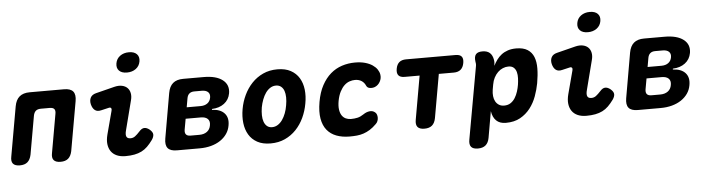

<svg xmlns="http://www.w3.org/2000/svg" viewBox="-59 -1048 5513 1494"><g transform="rotate(-5 2697.5 -301.5)"><path d="M59 10Q21 10 5.5 -8.5Q-10 -27 -2 -65L66 -450Q75 -501 104 -525.5Q133 -550 184 -550H452Q503 -550 523 -525.5Q543 -501 534 -450L466 -65Q458 -27 436.5 -8.5Q415 10 377 10Q339 10 323.5 -8.5Q308 -27 316 -65L369 -365Q374 -391 364 -403Q354 -415 328 -415H260Q234 -415 220 -403Q206 -391 201 -365L148 -65Q140 -27 118.5 -8.5Q97 10 59 10Z M727 -362Q696 -354 677 -368.5Q658 -383 650 -415Q643 -445 654.5 -467.5Q666 -490 698 -498L845 -535Q878 -543 904 -537.5Q930 -532 946 -516Q962 -500 967 -475Q972 -450 964 -420L906 -194Q900 -173 900 -159.5Q900 -146 904.5 -138.5Q909 -131 917 -128Q925 -125 935 -125Q955 -125 971 -137Q987 -149 1008 -172Q1028 -195 1048 -195.5Q1068 -196 1090 -178Q1113 -158 1113.5 -139Q1114 -120 1098 -97Q1077 -68 1056 -47.5Q1035 -27 1010 -14.5Q985 -2 954 4Q923 10 884 10Q845 10 816.5 -2.5Q788 -15 771.5 -38.5Q755 -62 751 -95Q747 -128 758 -170L806 -351Q810 -364 805 -371.5Q800 -379 787 -376ZM952 -637Q911 -637 890.5 -658Q870 -679 876 -715Q882 -751 910.5 -772Q939 -793 980 -793Q1021 -793 1041.5 -772Q1062 -751 1056 -715Q1050 -679 1021.5 -658Q993 -637 952 -637Z M1286 0Q1235 0 1215 -24.5Q1195 -49 1204 -100L1265 -450Q1274 -501 1303 -525.5Q1332 -550 1383 -550H1543Q1640 -550 1690 -511.5Q1740 -473 1729 -407Q1720 -357 1681.5 -328Q1643 -299 1586 -297L1585 -290Q1650 -288 1682 -253Q1714 -218 1703 -158Q1697 -122 1677 -93Q1657 -64 1625.5 -43Q1594 -22 1553 -11Q1512 0 1464 0ZM1375 -239 1360 -155Q1356 -130 1366.5 -117.5Q1377 -105 1402 -105H1470Q1507 -105 1530.5 -122.5Q1554 -140 1559 -172Q1565 -204 1547.5 -221.5Q1530 -239 1493 -239ZM1461 -445Q1436 -445 1421.5 -432.5Q1407 -420 1403 -395L1391 -327H1499Q1532 -327 1553 -342.5Q1574 -358 1579 -386Q1584 -414 1568 -429.5Q1552 -445 1519 -445Z M2018 10Q1956 10 1914 -13Q1872 -36 1848.5 -75.5Q1825 -115 1819 -166.5Q1813 -218 1823 -275Q1833 -332 1857.5 -383.5Q1882 -435 1919.5 -474.5Q1957 -514 2007 -537Q2057 -560 2119 -560Q2181 -560 2223 -537Q2265 -514 2288.5 -475Q2312 -436 2318 -384.5Q2324 -333 2313 -275Q2303 -218 2279 -166.5Q2255 -115 2217.5 -75.5Q2180 -36 2130 -13Q2080 10 2018 10ZM2040 -115Q2064 -115 2084.5 -128Q2105 -141 2120.5 -163Q2136 -185 2147 -214Q2158 -243 2163 -275Q2169 -308 2168.5 -337Q2168 -366 2160.5 -387.5Q2153 -409 2137 -422Q2121 -435 2097 -435Q2073 -435 2052.5 -422Q2032 -409 2016.5 -387Q2001 -365 1990 -336Q1979 -307 1973 -275Q1968 -243 1968.5 -214Q1969 -185 1977 -163Q1985 -141 2000.5 -128Q2016 -115 2040 -115Z M2424 -278Q2437 -353 2466 -406.5Q2495 -460 2534.5 -494Q2574 -528 2623 -544Q2672 -560 2725 -560Q2770 -560 2804 -550.5Q2838 -541 2861.5 -525Q2885 -509 2898 -489.5Q2911 -470 2914 -450Q2919 -421 2904.5 -394.5Q2890 -368 2864 -357Q2846 -350 2825.5 -352.5Q2805 -355 2797 -372Q2786 -398 2764.5 -411.5Q2743 -425 2714 -425Q2693 -425 2671 -417.5Q2649 -410 2630 -392Q2611 -374 2596 -345Q2581 -316 2573 -274Q2566 -235 2570 -206.5Q2574 -178 2586 -160Q2598 -142 2616.5 -133.5Q2635 -125 2657 -125Q2685 -125 2708.5 -130.5Q2732 -136 2757 -153Q2780 -169 2805 -172Q2830 -175 2848 -160Q2857 -153 2861 -141.5Q2865 -130 2865 -117Q2865 -104 2860 -91Q2855 -78 2845 -69Q2819 -43 2794 -27.5Q2769 -12 2743.5 -3.5Q2718 5 2691 7.5Q2664 10 2635 10Q2577 10 2532 -7Q2487 -24 2458.5 -59Q2430 -94 2420.5 -148.5Q2411 -203 2424 -278Z M3218 -415H3101Q3067 -415 3053 -432Q3039 -449 3045 -483Q3051 -517 3070.5 -533.5Q3090 -550 3124 -550H3510Q3544 -550 3557.5 -533.5Q3571 -517 3565 -483Q3559 -449 3539 -432Q3519 -415 3485 -415H3368L3308 -75Q3301 -37 3279.5 -18.5Q3258 0 3220 0Q3182 0 3166.5 -18.5Q3151 -37 3158 -75Z M3804 -440Q3816 -464 3832 -486Q3848 -508 3869.5 -524.5Q3891 -541 3919.5 -550.5Q3948 -560 3984 -560Q4040 -560 4073 -539Q4106 -518 4121 -480.5Q4136 -443 4135.5 -390.5Q4135 -338 4124 -276Q4115 -227 4096.5 -176Q4078 -125 4046 -83.5Q4014 -42 3967.5 -16Q3921 10 3855 10Q3807 10 3780 -16.5Q3753 -43 3746 -91L3710 115Q3703 153 3681 171.5Q3659 190 3621 190Q3583 190 3568 171.5Q3553 153 3560 115L3661 -449Q3663 -459 3662.5 -468Q3662 -477 3660 -487Q3655 -524 3669.5 -542Q3684 -560 3721 -560Q3758 -560 3778.5 -541.5Q3799 -523 3805 -487Q3807 -478 3806.5 -463.5Q3806 -449 3804 -440ZM3912 -425Q3890 -425 3868.5 -416Q3847 -407 3829.5 -390Q3812 -373 3799.5 -349Q3787 -325 3782 -295L3775 -255Q3771 -229 3773.5 -205.5Q3776 -182 3786 -164Q3796 -146 3813 -135.5Q3830 -125 3853 -125Q3883 -125 3904 -139Q3925 -153 3939 -175.5Q3953 -198 3961.5 -225Q3970 -252 3974 -277Q3978 -302 3979 -328Q3980 -354 3974.5 -375.5Q3969 -397 3954 -411Q3939 -425 3912 -425Z M4327 -362Q4296 -354 4277 -368.5Q4258 -383 4250 -415Q4243 -445 4254.5 -467.5Q4266 -490 4298 -498L4445 -535Q4478 -543 4504 -537.5Q4530 -532 4546 -516Q4562 -500 4567 -475Q4572 -450 4564 -420L4506 -194Q4500 -173 4500 -159.5Q4500 -146 4504.5 -138.5Q4509 -131 4517 -128Q4525 -125 4535 -125Q4555 -125 4571 -137Q4587 -149 4608 -172Q4628 -195 4648 -195.5Q4668 -196 4690 -178Q4713 -158 4713.5 -139Q4714 -120 4698 -97Q4677 -68 4656 -47.5Q4635 -27 4610 -14.5Q4585 -2 4554 4Q4523 10 4484 10Q4445 10 4416.5 -2.5Q4388 -15 4371.5 -38.5Q4355 -62 4351 -95Q4347 -128 4358 -170L4406 -351Q4410 -364 4405 -371.5Q4400 -379 4387 -376ZM4552 -637Q4511 -637 4490.5 -658Q4470 -679 4476 -715Q4482 -751 4510.5 -772Q4539 -793 4580 -793Q4621 -793 4641.5 -772Q4662 -751 4656 -715Q4650 -679 4621.5 -658Q4593 -637 4552 -637Z M4886 0Q4835 0 4815 -24.5Q4795 -49 4804 -100L4865 -450Q4874 -501 4903 -525.5Q4932 -550 4983 -550H5143Q5240 -550 5290 -511.5Q5340 -473 5329 -407Q5320 -357 5281.5 -328Q5243 -299 5186 -297L5185 -290Q5250 -288 5282 -253Q5314 -218 5303 -158Q5297 -122 5277 -93Q5257 -64 5225.5 -43Q5194 -22 5153 -11Q5112 0 5064 0ZM4975 -239 4960 -155Q4956 -130 4966.5 -117.5Q4977 -105 5002 -105H5070Q5107 -105 5130.5 -122.5Q5154 -140 5159 -172Q5165 -204 5147.5 -221.5Q5130 -239 5093 -239ZM5061 -445Q5036 -445 5021.5 -432.5Q5007 -420 5003 -395L4991 -327H5099Q5132 -327 5153 -342.5Q5174 -358 5179 -386Q5184 -414 5168 -429.5Q5152 -445 5119 -445Z"/></g></svg>

Font: Maple Mono NL ExtraBold
Style: Italic
Weight: 800
Italic angle: -10°
Monospace: yes
Designer: subframe7536
Version: Version 7.000